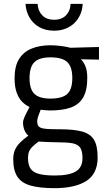

<svg xmlns="http://www.w3.org/2000/svg" viewBox="-20 -746 555 1001"><path d="M265 235Q187 235 139.5 221.5Q92 208 70.5 175Q49 142 49 85Q49 56 58 35.5Q67 15 84.5 -2.5Q102 -20 128 -39Q115 -49 107.5 -67.5Q100 -86 100 -109Q100 -116 105.5 -130Q111 -144 119 -159.5Q127 -175 134 -188Q113 -198 95.5 -215.5Q78 -233 67 -263Q56 -293 56 -339Q56 -401 79.5 -438.5Q103 -476 145.5 -493Q188 -510 243 -510Q270 -510 300 -506Q330 -502 347 -497L496 -501V-435L402 -437Q416 -423 425.5 -400Q435 -377 435 -339Q435 -274 413 -237Q391 -200 348 -185Q305 -170 240 -170Q233 -170 216.5 -171.5Q200 -173 192 -174Q186 -160 180 -142Q174 -124 174 -117Q174 -102 177.5 -93.5Q181 -85 192.5 -80Q204 -75 228 -73.5Q252 -72 294 -72Q366 -72 409 -60Q452 -48 470.5 -16.5Q489 15 489 75Q489 160 430 197.5Q371 235 265 235ZM266 169Q340 169 375 148Q410 127 410 79Q410 42 398.5 24.5Q387 7 360 1.5Q333 -4 288 -4Q279 -4 263 -4.5Q247 -5 230 -5.5Q213 -6 199.5 -7Q186 -8 181 -8Q161 7 148.5 19.5Q136 32 131 45.5Q126 59 126 78Q126 111 138 131Q150 151 180.5 160Q211 169 266 169ZM243 -232Q305 -232 331 -256.5Q357 -281 357 -339Q357 -397 331 -422Q305 -447 243 -447Q185 -447 159.5 -422Q134 -397 134 -339Q134 -281 159.5 -256.5Q185 -232 243 -232ZM262 -586Q217 -586 184 -605Q151 -624 133 -656Q115 -688 113 -726H176Q178 -689 200.5 -666Q223 -643 262 -643Q302 -643 324.5 -666.5Q347 -690 348 -726H411Q410 -697 399 -671.5Q388 -646 369 -627Q350 -608 323 -597Q296 -586 262 -586Z"/></svg>

Font: Cairo Play
Style: Regular
Weight: 400
Designer: Mohamed Gaber, Accademia di Belle Arti di Urbino
Foundry: Kief Type Foundry, Accademia di Belle Arti di Urbino
Version: Version 3.119